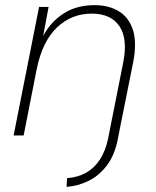

<svg xmlns="http://www.w3.org/2000/svg" viewBox="-20 -527 605 747"><path d="M132 -500H169L148 -387Q177 -442 227.5 -474.5Q278 -507 348 -507Q403 -507 442.5 -483Q482 -459 497.5 -409.5Q513 -360 498 -284L441 0H403L459 -282Q478 -375 445 -424.5Q412 -474 337 -474Q258 -474 201.5 -420Q145 -366 123 -259L72 0H33ZM400 15 416 -66H454L438 16Q426 77 395.5 117Q365 157 324 177Q283 197 239 200L241 166Q283 163 315 145Q347 127 368.5 94Q390 61 400 15Z"/></svg>

Font: Albert Sans ExtraLight
Style: Italic
Weight: 250
Italic angle: -11.25°
Designer: Andreas Rasmussen
Foundry: a.Foundry
Version: Version 1.025